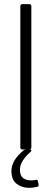

<svg xmlns="http://www.w3.org/2000/svg" viewBox="-20 -720 270 925"><path d="M88 -700H121Q131 -700 131 -690V-10Q131 0 121 0H88Q78 0 78 -10V-690Q78 -700 88 -700ZM166 171Q166 179 159 180Q139 185 121 185Q85 185 60 165.5Q35 146 35 104Q35 52 94 4Q99 0 107 0H123Q131 0 131 5Q131 9 127 12Q76 56 76 98Q76 125 90.5 137Q105 149 129 149Q143 149 151 147L156 146Q161 146 163 154L166 168Z"/></svg>

Font: Barlow Light
Style: Regular
Weight: 300
Designer: Jeremy Tribby
Foundry: Tribby Type
Version: Version 1.422